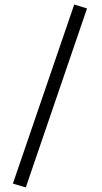

<svg xmlns="http://www.w3.org/2000/svg" viewBox="-20 -715 444 836"><path d="M303.2 -695.3 358.9 -678.2 92.3 101.1 36.1 84.5Z"/></svg>

Font: Vazir Light WOL-UI
Style: Light-WOL-UI
Weight: 300
Designer: Saber Rastikerdar
Foundry: Saber Rastikerdar
Version: Version 30.1.0